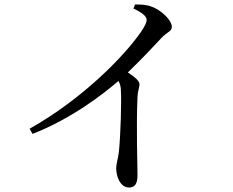

<svg xmlns="http://www.w3.org/2000/svg" viewBox="-20 -792 1040 856"><path d="M555 44C581 44 593 28 593 -11C593 -68 587 -218 593 -361C594 -387 602 -402 602 -416C602 -432 579 -450 550 -469C613 -530 663 -583 699 -622C727 -652 746 -651 746 -673C746 -702 697 -749 654 -763C630 -772 606 -772 582 -772L575 -754C615 -735 634 -719 634 -703C634 -693 626 -675 608 -649C536 -545 353 -354 112 -218L125 -195C300 -263 443 -375 508 -431C516 -417 519 -404 519 -387C522 -343 518 -192 510 -114C506 -82 498 -61 498 -42C498 -4 517 44 555 44Z"/></svg>

Font: Source Han Serif SC Medium
Style: Regular
Weight: 500
Designer: Ryoko NISHIZUKA 西塚涼子 (kana & ideographs); Frank Grießhammer (Latin, Greek & Cyrillic); Wenlong ZHANG 张文龙 (bopomofo); San
Foundry: Adobe
Version: Version 2.003;hotconv 1.1.1;makeotfexe 2.6.0